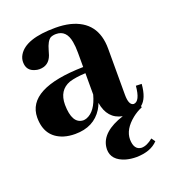

<svg xmlns="http://www.w3.org/2000/svg" viewBox="-117 -524 716 800"><g transform="rotate(-20 240.5 -124.0)"><path d="M196.3 -32.2Q147.5 -34.2 146.5 -119.1Q146.5 -183.6 199.2 -203.1Q227.5 -211.9 271.5 -213.9V-119.1Q252.9 -50.8 211.9 -35.2Q203.1 -32.2 196.3 -32.2ZM385.7 158.2Q352.5 156.2 351.6 109.4Q351.6 64.5 400.4 25.4Q419.9 9.8 443.4 0L442.4 -5.9Q471.7 -28.3 476.6 -91.8L451.2 -92.8Q445.3 -25.4 417 -24.4Q395.5 -26.4 395.5 -73.2V-277.3Q395.5 -399.4 282.2 -427.7Q252.9 -434.6 218.8 -434.6Q85.9 -434.6 51.8 -377Q43 -362.3 43 -345.7Q43 -307.6 79.1 -297.9Q87.9 -294.9 97.7 -294.9Q139.6 -294.9 154.3 -335.9Q156.2 -341.8 160.2 -355.5Q170.9 -394.5 187.5 -404.3Q198.2 -409.2 211.9 -409.2Q257.8 -409.2 267.6 -353.5Q271.5 -333 271.5 -304.7V-241.2Q20.5 -236.3 19.5 -108.4Q19.5 -21.5 95.7 2.9Q118.2 9.8 145.5 9.8Q228.5 9.8 267.6 -52.7Q275.4 -65.4 280.3 -79.1Q292 -4.9 356.4 7.8Q256.8 40 248 104.5Q247.1 110.4 247.1 115.2Q247.1 164.1 306.6 181.6Q328.1 187.5 352.5 187.5Q416 186.5 448.2 152.3L436.5 135.7Q409.2 158.2 385.7 158.2Z"/></g></svg>

Font: Abhaya Libre ExtraBold
Style: Regular
Weight: 800
Designer: Pushpananda Ekanayake, Sol Matas, Pathum Egodawatta
Foundry: Mooniak
Version: Version 1.050 ; ttfautohint (v1.6)